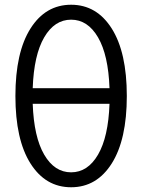

<svg xmlns="http://www.w3.org/2000/svg" viewBox="-20 -770 600 810"><path d="M108.5 -649.5Q172 -750 280 -750Q388 -750 451.5 -649.5Q515 -549 515 -365Q515 -181 451.5 -80.5Q388 20 280 20Q172 20 108.5 -80.5Q45 -181 45 -365Q45 -549 108.5 -649.5ZM118 -332Q123 -192 166.5 -117.5Q210 -43 280 -43Q350 -43 393.5 -117.5Q437 -192 442 -332ZM118 -398H442Q437 -538 393.5 -612.5Q350 -687 280 -687Q210 -687 166.5 -612.5Q123 -538 118 -398Z"/></svg>

Font: Mplus 1p
Style: Regular
Weight: 400
Version: Version 1.061